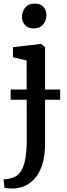

<svg xmlns="http://www.w3.org/2000/svg" viewBox="-30 -814 374 1077"><path d="M53.5 243Q46.3 243.4 33.7 243.1Q21.2 242.9 9.8 241.9Q-1.6 240.9 -5 239L-10 191.7Q-2.8 192 12.4 189.8Q27.6 187.7 44.8 181.2Q73.8 171 90.2 141.9Q106.6 112.7 113.4 68.8Q120.1 24.8 120.1 -29.9L119.3 -474.6L42.7 -493.1V-549.3L198.4 -567.6H200.4L222.7 -550.1V-7Q222.7 55 209.5 101Q196.3 147 172.7 177.6Q149.1 208.2 118.6 224.3Q88 240.4 53.5 243ZM157.6 -654.7Q125.9 -654.7 109.6 -674Q93.3 -693.3 93.3 -719.7Q93.3 -748.5 111.1 -771.1Q128.9 -793.8 165.2 -793.8H166.2Q197.9 -793.8 214.2 -774.9Q230.5 -755.9 230.5 -729.5Q230.5 -700.7 212.7 -677.7Q194.9 -654.7 158.6 -654.7ZM307.6 -311.9V-254.4H29.8V-311.9Z"/></svg>

Font: Merriweather Light
Style: Regular
Weight: 300
Version: Version 2.100